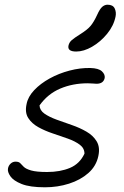

<svg xmlns="http://www.w3.org/2000/svg" viewBox="-20 -786 525 816"><path d="M171 10Q107 10 72 -4Q37 -18 24 -37Q11 -56 14 -70Q16 -82 25 -90.5Q34 -99 46 -99Q60 -99 66 -92.5Q72 -86 81 -77Q90 -68 112.5 -61.5Q135 -55 180 -55Q236 -55 277.5 -72.5Q319 -90 339 -133Q339 -156 319 -171Q299 -186 268 -197Q237 -208 204 -219Q171 -230 143 -245.5Q115 -261 100 -284.5Q85 -308 93 -344Q99 -375 125.5 -403Q152 -431 191 -452.5Q230 -474 275.5 -486Q321 -498 364 -497Q399 -496 413 -483Q427 -470 425 -455Q420 -430 390 -430Q385 -430 376 -431Q367 -432 353 -432Q289 -432 236 -409.5Q183 -387 148 -338Q149 -317 169 -303Q189 -289 220.5 -277.5Q252 -266 285.5 -254.5Q319 -243 347.5 -226.5Q376 -210 391 -185Q406 -160 398 -123Q389 -80 355.5 -50.5Q322 -21 273.5 -5.5Q225 10 171 10ZM304 -567Q266 -567 271 -592Q274 -606 285 -615.5Q296 -625 320 -640Q352 -660 365.5 -676.5Q379 -693 392 -721Q404 -748 414.5 -757Q425 -766 437 -766Q460 -766 467.5 -750Q475 -734 471 -715Q463 -676 435 -642Q407 -608 371.5 -587.5Q336 -567 304 -567Z"/></svg>

Font: Shantell Sans Normal
Style: Italic
Weight: 300
Italic angle: -11.31°
Designer: Stephen Nixon, Anya Danilova, Shantell Martin
Foundry: Arrow Type
Version: Version 1.008;[a672d596b]